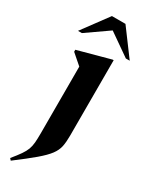

<svg xmlns="http://www.w3.org/2000/svg" viewBox="-270 -777 819 1051"><g transform="rotate(30 139.5 -251.0)"><path d="M80 -403Q71.5 -410.5 54.8 -424.8Q38 -439 15 -459.5V-472L219 -527.5H225.5V-51Q225.5 -10.5 219.8 18Q214 46.5 193.5 74Q173 101.5 130 138Q87 174.5 12.5 230.5L2.5 219.5Q30 186 45.8 163.2Q61.5 140.5 68.8 120.8Q76 101 78 77.5Q80 54 80 19ZM-24 -569 96.5 -732H182L303 -569H278.5L139.5 -666L0.5 -569Z"/></g></svg>

Font: Newsreader 72pt SemiBold
Style: Regular
Weight: 600
Designer: Hugues Gentile
Foundry: Production Type
Version: Version 1.003; ttfautohint (v1.8.3)